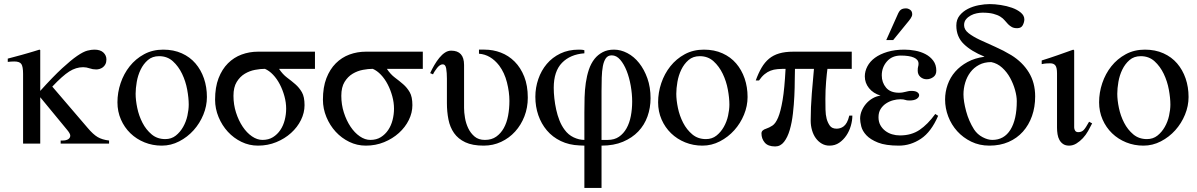

<svg xmlns="http://www.w3.org/2000/svg" viewBox="-20 -703 5859 940"><path d="M277 0V-15H286Q304 -15 314 -21.5Q324 -28 324 -39Q324 -49 308 -68L177 -227V0H93V-341Q93 -377 84.5 -389.5Q76 -402 50 -402Q42 -402 35 -401.5Q28 -401 18 -400V-416L48 -424Q70 -430 87 -434.5Q104 -439 118.5 -443.5Q133 -448 145.5 -451.5Q158 -455 173 -460L177 -458V-258Q240 -328 284 -368.5Q328 -409 358 -429.5Q388 -450 407.5 -455Q427 -460 442 -460Q471 -460 486 -446Q501 -432 501 -412Q501 -398 496 -388.5Q491 -379 483.5 -373.5Q476 -368 467.5 -365.5Q459 -363 451 -363Q434 -363 418.5 -368.5Q403 -374 387 -374Q352 -374 319 -353Q286 -332 236 -279L409 -77Q436 -45 458 -32Q480 -19 514 -15V0Z M993 -228Q993 -184 975.5 -141.5Q958 -99 928 -65.5Q898 -32 857.5 -11Q817 10 772 10Q727 10 687.5 -6Q648 -22 618.5 -50.5Q589 -79 572 -118Q555 -157 555 -202Q555 -250 570.5 -296Q586 -342 615 -378.5Q644 -415 685.5 -437.5Q727 -460 779 -460Q830 -460 870 -442Q910 -424 937 -392.5Q964 -361 978.5 -319Q993 -277 993 -228ZM904 -191Q904 -223 896.5 -264Q889 -305 871.5 -341.5Q854 -378 826.5 -403Q799 -428 759 -428Q726 -428 704 -409Q682 -390 668.5 -362Q655 -334 649.5 -302Q644 -270 644 -244Q644 -213 652 -174.5Q660 -136 677.5 -102Q695 -68 722.5 -45Q750 -22 789 -22Q819 -22 840.5 -39Q862 -56 876.5 -81.5Q891 -107 897.5 -136.5Q904 -166 904 -191Z M1346 -366Q1364 -339 1385.5 -323Q1407 -307 1426 -290.5Q1445 -274 1458 -251.5Q1471 -229 1471 -188Q1471 -151 1453.5 -115.5Q1436 -80 1405 -52Q1374 -24 1332.5 -7Q1291 10 1243 10Q1200 10 1162 -8.5Q1124 -27 1095.5 -58Q1067 -89 1050 -130Q1033 -171 1033 -215Q1033 -276 1050 -320Q1067 -364 1096 -393Q1125 -422 1163 -436Q1201 -450 1243 -450H1522V-366ZM1381 -171Q1381 -201 1372.5 -232Q1364 -263 1350 -290Q1336 -317 1317 -337Q1298 -357 1277 -366Q1255 -366 1228.5 -361Q1202 -356 1178.5 -342Q1155 -328 1139 -302Q1123 -276 1123 -234Q1123 -191 1135.5 -152Q1148 -113 1168 -83Q1188 -53 1213.5 -35.5Q1239 -18 1265 -18Q1295 -18 1316.5 -31.5Q1338 -45 1352.5 -66.5Q1367 -88 1374 -115.5Q1381 -143 1381 -171Z M1874 -366Q1892 -339 1913.5 -323Q1935 -307 1954 -290.5Q1973 -274 1986 -251.5Q1999 -229 1999 -188Q1999 -151 1981.5 -115.5Q1964 -80 1933 -52Q1902 -24 1860.5 -7Q1819 10 1771 10Q1728 10 1690 -8.5Q1652 -27 1623.5 -58Q1595 -89 1578 -130Q1561 -171 1561 -215Q1561 -276 1578 -320Q1595 -364 1624 -393Q1653 -422 1691 -436Q1729 -450 1771 -450H2050V-366ZM1909 -171Q1909 -201 1900.5 -232Q1892 -263 1878 -290Q1864 -317 1845 -337Q1826 -357 1805 -366Q1783 -366 1756.5 -361Q1730 -356 1706.5 -342Q1683 -328 1667 -302Q1651 -276 1651 -234Q1651 -191 1663.5 -152Q1676 -113 1696 -83Q1716 -53 1741.5 -35.5Q1767 -18 1793 -18Q1823 -18 1844.5 -31.5Q1866 -45 1880.5 -66.5Q1895 -88 1902 -115.5Q1909 -143 1909 -171Z M2352 -460Q2394 -460 2432 -445.5Q2470 -431 2499.5 -401.5Q2529 -372 2546.5 -328Q2564 -284 2564 -225Q2564 -176 2547.5 -133.5Q2531 -91 2502 -59Q2473 -27 2433.5 -8.5Q2394 10 2348 10Q2293 10 2258 -6.5Q2223 -23 2203 -51.5Q2183 -80 2175.5 -118Q2168 -156 2168 -198V-318Q2168 -347 2164.5 -367.5Q2161 -388 2148 -388Q2140 -388 2133 -383Q2126 -378 2120 -370.5Q2114 -363 2108.5 -354.5Q2103 -346 2100 -339L2086 -345Q2095 -365 2106.5 -384.5Q2118 -404 2131 -420Q2144 -436 2158.5 -445.5Q2173 -455 2189 -455Q2252 -455 2252 -385V-174Q2252 -153 2256.5 -126Q2261 -99 2272.5 -75Q2284 -51 2303.5 -34.5Q2323 -18 2354 -18Q2387 -18 2409.5 -34Q2432 -50 2446.5 -76Q2461 -102 2467.5 -136.5Q2474 -171 2474 -209Q2474 -252 2462 -299.5Q2450 -347 2424 -382Q2382 -436 2325 -440V-460Z M2841 -153Q2841 -189 2842 -226Q2843 -263 2848 -297.5Q2853 -332 2863 -362Q2873 -392 2891 -415Q2907 -435 2930.5 -447.5Q2954 -460 2986 -460Q3019 -460 3051.5 -443Q3084 -426 3109 -394.5Q3134 -363 3149.5 -319.5Q3165 -276 3165 -222Q3165 -175 3150 -133Q3135 -91 3105 -59.5Q3075 -28 3030 -9Q2985 10 2925 10V217H2841V10L2817 9Q2766 7 2725.5 -12.5Q2685 -32 2657.5 -64.5Q2630 -97 2615.5 -139Q2601 -181 2601 -229Q2601 -274 2615.5 -316Q2630 -358 2657 -390Q2684 -422 2723.5 -441Q2763 -460 2814 -460Q2820 -460 2827.5 -459.5Q2835 -459 2841 -457V-442Q2772 -437 2731.5 -395.5Q2691 -354 2691 -273Q2691 -249 2694 -221.5Q2697 -194 2703 -166.5Q2709 -139 2719 -113.5Q2729 -88 2744 -68Q2762 -43 2788.5 -30.5Q2815 -18 2841 -18ZM2955 -18Q2988 -18 3010.5 -33.5Q3033 -49 3047.5 -75Q3062 -101 3068.5 -135Q3075 -169 3075 -206Q3075 -243 3068 -283Q3061 -323 3048 -356Q3035 -389 3016.5 -410.5Q2998 -432 2975 -432Q2956 -432 2946 -417.5Q2936 -403 2931.5 -379Q2927 -355 2926 -323.5Q2925 -292 2925 -258V-18Z M3640 -228Q3640 -184 3622.5 -141.5Q3605 -99 3575 -65.5Q3545 -32 3504.5 -11Q3464 10 3419 10Q3374 10 3334.5 -6Q3295 -22 3265.5 -50.5Q3236 -79 3219 -118Q3202 -157 3202 -202Q3202 -250 3217.5 -296Q3233 -342 3262 -378.5Q3291 -415 3332.5 -437.5Q3374 -460 3426 -460Q3477 -460 3517 -442Q3557 -424 3584 -392.5Q3611 -361 3625.5 -319Q3640 -277 3640 -228ZM3551 -191Q3551 -223 3543.5 -264Q3536 -305 3518.5 -341.5Q3501 -378 3473.5 -403Q3446 -428 3406 -428Q3373 -428 3351 -409Q3329 -390 3315.5 -362Q3302 -334 3296.5 -302Q3291 -270 3291 -244Q3291 -213 3299 -174.5Q3307 -136 3324.5 -102Q3342 -68 3369.5 -45Q3397 -22 3436 -22Q3466 -22 3487.5 -39Q3509 -56 3523.5 -81.5Q3538 -107 3544.5 -136.5Q3551 -166 3551 -191Z M4153 -137Q4153 -113 4145.5 -87Q4138 -61 4123.5 -39.5Q4109 -18 4088.5 -4Q4068 10 4041 10Q4020 10 4003 0Q3986 -10 3974 -26.5Q3962 -43 3955.5 -65.5Q3949 -88 3949 -112Q3949 -178 3954.5 -245.5Q3960 -313 3965 -366H3872Q3871 -347 3871 -311Q3871 -275 3869 -233Q3867 -191 3862 -147Q3857 -103 3846.5 -67Q3836 -31 3818.5 -8.5Q3801 14 3775 14Q3740 14 3724 -5Q3708 -24 3708 -50Q3708 -66 3731 -73Q3746 -78 3761.5 -88Q3777 -98 3789.5 -127.5Q3802 -157 3811.5 -213Q3821 -269 3826 -366Q3805 -366 3786.5 -364.5Q3768 -363 3752.5 -357Q3737 -351 3723 -339.5Q3709 -328 3696 -309H3680Q3693 -345 3708.5 -371.5Q3724 -398 3745 -415.5Q3766 -433 3795 -441.5Q3824 -450 3864 -450H4150V-366H4031Q4028 -345 4024.5 -304Q4021 -263 4021 -218Q4021 -192 4021.5 -166.5Q4022 -141 4027 -122Q4032 -103 4042.5 -88Q4053 -73 4076 -73Q4084 -73 4093 -75.5Q4102 -78 4110.5 -84.5Q4119 -91 4126 -103.5Q4133 -116 4138 -137Z M4378 -639Q4383 -650 4391.5 -656Q4400 -662 4416 -662Q4426 -662 4436 -655Q4446 -648 4446 -633Q4446 -624 4438.5 -613Q4431 -602 4419 -588L4353 -507H4319ZM4573 -136Q4539 -57 4488.5 -23.5Q4438 10 4381 10Q4316 10 4278.5 -5Q4241 -20 4221.5 -41Q4202 -62 4196.5 -84.5Q4191 -107 4191 -122Q4191 -142 4199 -161Q4207 -180 4220.5 -195.5Q4234 -211 4252 -221.5Q4270 -232 4291 -235Q4255 -246 4234.5 -271.5Q4214 -297 4214 -329Q4214 -354 4226.5 -378Q4239 -402 4263.5 -420Q4288 -438 4324.5 -449Q4361 -460 4408 -460Q4433 -460 4460.5 -455Q4488 -450 4511 -438Q4534 -426 4549 -406Q4564 -386 4564 -357Q4564 -336 4549 -325.5Q4534 -315 4517 -315Q4499 -315 4486 -326.5Q4473 -338 4473 -357Q4473 -371 4475 -377Q4477 -383 4477 -391Q4477 -411 4454.5 -421Q4432 -431 4390 -431Q4347 -431 4322 -402Q4297 -373 4297 -334Q4297 -299 4318 -274Q4339 -249 4381 -249Q4392 -249 4399.5 -250.5Q4407 -252 4413.5 -253.5Q4420 -255 4426.5 -256.5Q4433 -258 4442 -258Q4462 -258 4471 -251.5Q4480 -245 4480 -237Q4480 -227 4468 -219Q4456 -211 4432 -211Q4419 -211 4411.5 -214Q4404 -217 4388 -217Q4371 -217 4352.5 -212Q4334 -207 4318 -196.5Q4302 -186 4291.5 -169.5Q4281 -153 4281 -129Q4281 -107 4290 -90.5Q4299 -74 4314 -62.5Q4329 -51 4347.5 -45.5Q4366 -40 4386 -40Q4442 -40 4482 -67Q4522 -94 4559 -145Z M4799 -426Q4735 -452 4698.5 -487.5Q4662 -523 4662 -578Q4662 -607 4678 -627Q4694 -647 4718.5 -659.5Q4743 -672 4772 -677.5Q4801 -683 4826 -683Q4850 -683 4879.5 -678.5Q4909 -674 4934.5 -665Q4960 -656 4977.5 -641.5Q4995 -627 4995 -608Q4995 -595 4987.5 -580Q4980 -565 4960 -565Q4944 -565 4934 -570.5Q4924 -576 4915.5 -584.5Q4907 -593 4899 -603Q4891 -613 4877.5 -621.5Q4864 -630 4843 -635.5Q4822 -641 4790 -641Q4778 -641 4762.5 -638Q4747 -635 4733 -627.5Q4719 -620 4709.5 -608.5Q4700 -597 4700 -580Q4700 -558 4721.5 -541Q4743 -524 4777 -508Q4811 -492 4852 -474Q4893 -456 4931 -433Q4986 -399 5017 -348.5Q5048 -298 5048 -231Q5048 -179 5032.5 -135Q5017 -91 4988 -58.5Q4959 -26 4917.5 -8Q4876 10 4824 10Q4775 10 4735 -9.5Q4695 -29 4666.5 -60.5Q4638 -92 4622.5 -132.5Q4607 -173 4607 -216Q4607 -253 4619.5 -288.5Q4632 -324 4656.5 -352Q4681 -380 4717 -399.5Q4753 -419 4799 -425ZM4958 -208Q4958 -232 4949.5 -262.5Q4941 -293 4925.5 -321.5Q4910 -350 4886.5 -371.5Q4863 -393 4833 -399Q4799 -399 4773.5 -385.5Q4748 -372 4731 -349.5Q4714 -327 4705.5 -298.5Q4697 -270 4697 -241Q4697 -207 4710 -158.5Q4723 -110 4749 -69Q4765 -45 4790.5 -31.5Q4816 -18 4838 -18Q4896 -18 4927 -68Q4958 -118 4958 -208Z M5327 -99Q5318 -81 5307 -61.5Q5296 -42 5281.5 -26.5Q5267 -11 5250 -0.5Q5233 10 5214 10Q5197 10 5185.5 2.5Q5174 -5 5167 -17.5Q5160 -30 5157.5 -46Q5155 -62 5155 -78V-344Q5155 -372 5147 -382.5Q5139 -393 5122 -393Q5115 -393 5104.5 -392.5Q5094 -392 5080 -389V-407Q5119 -419 5157.5 -432.5Q5196 -446 5235 -460L5239 -456V-79Q5239 -71 5243.5 -63.5Q5248 -56 5259 -56Q5275 -56 5285 -66Q5295 -76 5312 -107Z M5799 -228Q5799 -184 5781.5 -141.5Q5764 -99 5734 -65.5Q5704 -32 5663.5 -11Q5623 10 5578 10Q5533 10 5493.5 -6Q5454 -22 5424.5 -50.5Q5395 -79 5378 -118Q5361 -157 5361 -202Q5361 -250 5376.5 -296Q5392 -342 5421 -378.5Q5450 -415 5491.5 -437.5Q5533 -460 5585 -460Q5636 -460 5676 -442Q5716 -424 5743 -392.5Q5770 -361 5784.5 -319Q5799 -277 5799 -228ZM5710 -191Q5710 -223 5702.5 -264Q5695 -305 5677.5 -341.5Q5660 -378 5632.5 -403Q5605 -428 5565 -428Q5532 -428 5510 -409Q5488 -390 5474.5 -362Q5461 -334 5455.5 -302Q5450 -270 5450 -244Q5450 -213 5458 -174.5Q5466 -136 5483.5 -102Q5501 -68 5528.5 -45Q5556 -22 5595 -22Q5625 -22 5646.5 -39Q5668 -56 5682.5 -81.5Q5697 -107 5703.5 -136.5Q5710 -166 5710 -191Z"/></svg>

Font: STIXGeneralUnicodeRegular
Style: Regular
Weight: 400
Designer: MicroPress Inc., with final additions and corrections provided by Coen Hoffman, Elsevier (retired)
Version: Version 1.1.0